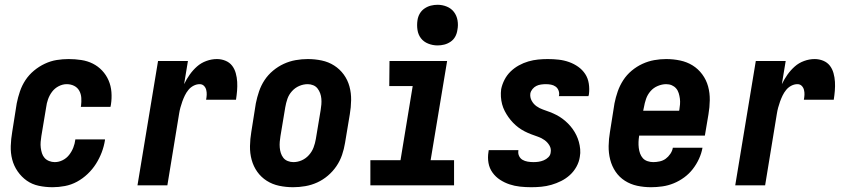

<svg xmlns="http://www.w3.org/2000/svg" viewBox="-20 -775 3540 803"><path d="M200 8Q170 8 142 2Q114 -4 92 -19.5Q70 -35 54 -58Q38 -81 31 -108Q24 -135 25 -164.5Q26 -194 31 -223L50 -343Q55 -368 63.5 -393Q72 -418 86.5 -440Q101 -462 122 -479.5Q143 -497 167.5 -508.5Q192 -520 217 -524Q242 -528 267 -528Q294 -528 320 -524Q346 -520 368 -509Q390 -498 407 -480Q424 -462 434 -439Q444 -416 446 -390Q448 -364 444 -338L442 -328H318L319 -333Q321 -349 320 -365.5Q319 -382 311.5 -395.5Q304 -409 290 -416Q276 -423 259 -423Q242 -423 225.5 -414.5Q209 -406 198 -391.5Q187 -377 181 -360Q175 -343 173 -326L153 -206Q151 -194 150 -181.5Q149 -169 150.5 -157Q152 -145 155.5 -134Q159 -123 166.5 -114.5Q174 -106 185.5 -101.5Q197 -97 209 -97Q226 -97 242 -105Q258 -113 269 -127Q280 -141 286.5 -157.5Q293 -174 295 -191V-192H419V-189Q415 -163 405.5 -138Q396 -113 381.5 -90Q367 -67 346.5 -47.5Q326 -28 302 -15Q278 -2 251.5 3Q225 8 200 8Z M555 0 641 -520H766L750 -423Q760 -444 773.5 -463Q787 -482 804 -497Q821 -512 843 -520Q865 -528 887 -528Q906 -528 923 -521Q940 -514 950.5 -500.5Q961 -487 966 -469Q971 -451 972 -432.5Q973 -414 971.5 -395.5Q970 -377 967 -358H842Q844 -368 844.5 -378.5Q845 -389 842.5 -399Q840 -409 833 -416Q826 -423 815 -423Q802 -423 789.5 -416.5Q777 -410 768 -399Q759 -388 753 -375.5Q747 -363 742.5 -350.5Q738 -338 734.5 -325Q731 -312 729 -299L680 0Z M1206 8Q1176 8 1147.5 2Q1119 -4 1095.5 -19Q1072 -34 1056 -56.5Q1040 -79 1032.5 -106.5Q1025 -134 1025.5 -164Q1026 -194 1031 -223L1050 -343Q1055 -368 1063.5 -393Q1072 -418 1086.5 -440Q1101 -462 1122 -479.5Q1143 -497 1167 -508Q1191 -519 1216.5 -523.5Q1242 -528 1267 -528Q1297 -528 1325.5 -522Q1354 -516 1377.5 -501Q1401 -486 1417.5 -463.5Q1434 -441 1441.5 -413.5Q1449 -386 1448.5 -356Q1448 -326 1443 -297L1423 -177Q1419 -152 1410.5 -127Q1402 -102 1387 -80Q1372 -58 1351.5 -40.5Q1331 -23 1307 -12Q1283 -1 1257 3.5Q1231 8 1206 8ZM1207 -97Q1225 -97 1242 -104.5Q1259 -112 1272 -126.5Q1285 -141 1291.5 -158.5Q1298 -176 1301 -194L1321 -314Q1323 -326 1324 -338Q1325 -350 1324 -362Q1323 -374 1319 -385Q1315 -396 1308 -405Q1301 -414 1290 -418.5Q1279 -423 1267 -423Q1249 -423 1231.5 -415.5Q1214 -408 1201 -393.5Q1188 -379 1182 -361.5Q1176 -344 1173 -326L1153 -206Q1151 -194 1150 -182Q1149 -170 1150 -158Q1151 -146 1154.5 -135Q1158 -124 1165 -115Q1172 -106 1183.5 -101.5Q1195 -97 1207 -97Z M1529 0V-105H1655L1706 -415H1608L1609 -520H1850L1781 -105H1879V0ZM1810 -585Q1790 -585 1771 -592.5Q1752 -600 1740.5 -615Q1729 -630 1726 -650Q1723 -670 1726 -690Q1728 -705 1735.5 -718Q1743 -731 1755.5 -739.5Q1768 -748 1782 -751.5Q1796 -755 1810 -755Q1830 -755 1848.5 -747.5Q1867 -740 1878.5 -725Q1890 -710 1893.5 -690Q1897 -670 1893 -650Q1891 -635 1884 -622Q1877 -609 1864.5 -600.5Q1852 -592 1838 -588.5Q1824 -585 1810 -585Z M2202 8Q2178 8 2155 5.5Q2132 3 2111 -4Q2090 -11 2071.5 -23Q2053 -35 2040 -53Q2027 -71 2023 -93.5Q2019 -116 2023 -140L2024 -147H2148V-145Q2146 -133 2151 -122.5Q2156 -112 2165.5 -106.5Q2175 -101 2187 -99Q2199 -97 2211 -97Q2222 -97 2232.5 -98.5Q2243 -100 2254 -104.5Q2265 -109 2273.5 -117.5Q2282 -126 2283 -137Q2286 -153 2278 -166.5Q2270 -180 2257.5 -189Q2245 -198 2230.5 -203Q2216 -208 2201.5 -213.5Q2187 -219 2173.5 -226Q2160 -233 2148 -242Q2136 -251 2125.5 -262Q2115 -273 2106.5 -285Q2098 -297 2091 -310.5Q2084 -324 2080 -339Q2076 -354 2075 -370Q2074 -386 2076 -402Q2080 -422 2090 -441.5Q2100 -461 2115.5 -476Q2131 -491 2150 -501.5Q2169 -512 2189.5 -518Q2210 -524 2230.5 -526Q2251 -528 2271 -528Q2294 -528 2316.5 -525.5Q2339 -523 2360 -515.5Q2381 -508 2398.5 -495.5Q2416 -483 2427.5 -465.5Q2439 -448 2442.5 -425.5Q2446 -403 2443 -380L2441 -373H2317L2318 -375Q2320 -386 2316 -396.5Q2312 -407 2303.5 -413Q2295 -419 2284.5 -421Q2274 -423 2263 -423Q2253 -423 2242.5 -421.5Q2232 -420 2223 -415.5Q2214 -411 2207 -402.5Q2200 -394 2198 -384Q2196 -368 2203.5 -354Q2211 -340 2223.5 -331Q2236 -322 2250.5 -317Q2265 -312 2279.5 -306.5Q2294 -301 2307.5 -294Q2321 -287 2333 -278Q2345 -269 2355.5 -258.5Q2366 -248 2375 -235.5Q2384 -223 2390.5 -209.5Q2397 -196 2401 -181.5Q2405 -167 2406.5 -151Q2408 -135 2405 -119Q2402 -98 2391 -78Q2380 -58 2363.5 -43Q2347 -28 2327 -18Q2307 -8 2286 -2Q2265 4 2244 6Q2223 8 2202 8Z M2703 8Q2673 8 2645 2Q2617 -4 2593.5 -19Q2570 -34 2554.5 -57Q2539 -80 2532 -107.5Q2525 -135 2525.5 -164.5Q2526 -194 2531 -223L2550 -343Q2555 -368 2563.5 -392.5Q2572 -417 2586.5 -439.5Q2601 -462 2622 -479.5Q2643 -497 2667 -508Q2691 -519 2716 -523.5Q2741 -528 2766 -528Q2796 -528 2824.5 -522Q2853 -516 2876.5 -501.5Q2900 -487 2917 -464Q2934 -441 2941.5 -413.5Q2949 -386 2948.5 -356Q2948 -326 2943 -297L2928 -208H2653V-206Q2651 -194 2650.5 -181.5Q2650 -169 2651.5 -156.5Q2653 -144 2657 -133Q2661 -122 2668.5 -113.5Q2676 -105 2688 -101Q2700 -97 2712 -97Q2725 -97 2739 -100Q2753 -103 2764 -111Q2775 -119 2783.5 -131.5Q2792 -144 2794 -157H2918Q2914 -134 2903.5 -111Q2893 -88 2877.5 -68Q2862 -48 2841.5 -33Q2821 -18 2798 -8.5Q2775 1 2750.5 4.5Q2726 8 2703 8ZM2670 -312H2820L2821 -314Q2823 -326 2824 -338.5Q2825 -351 2823.5 -362.5Q2822 -374 2818.5 -385.5Q2815 -397 2807.5 -405.5Q2800 -414 2789.5 -418.5Q2779 -423 2766 -423Q2749 -423 2731 -415.5Q2713 -408 2700.5 -393.5Q2688 -379 2682 -361.5Q2676 -344 2673 -326Z M3055 0 3141 -520H3266L3250 -423Q3260 -444 3273.5 -463Q3287 -482 3304 -497Q3321 -512 3343 -520Q3365 -528 3387 -528Q3406 -528 3423 -521Q3440 -514 3450.5 -500.5Q3461 -487 3466 -469Q3471 -451 3472 -432.5Q3473 -414 3471.5 -395.5Q3470 -377 3467 -358H3342Q3344 -368 3344.5 -378.5Q3345 -389 3342.5 -399Q3340 -409 3333 -416Q3326 -423 3315 -423Q3302 -423 3289.5 -416.5Q3277 -410 3268 -399Q3259 -388 3253 -375.5Q3247 -363 3242.5 -350.5Q3238 -338 3234.5 -325Q3231 -312 3229 -299L3180 0Z"/></svg>

Font: Iosevka Extrabold Oblique
Style: Regular
Weight: 800
Italic angle: -9°
Monospace: yes
Designer: Belleve Invis
Foundry: Belleve Invis
Version: Version 32.5.0; ttfautohint (v1.8.4)